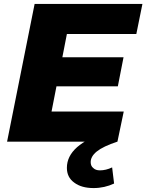

<svg xmlns="http://www.w3.org/2000/svg" viewBox="-20 -720 744 976"><path d="M673 -547H320L297 -429H608L579 -281H267L242 -153H609L577 0H16L156 -700H704ZM456 236C415 236 382 227 357 208C332 190 320 165 320 133C320 94 337 59 372 28C407 -2 454 -27 514 -46L577 0C528 16 493 33 472 50C451 67 441 85 441 104C441 117 445 127 454 134C462 142 473 146 488 146C508 146 529 141 550 131L560 213C528 228 493 236 456 236Z"/></svg>

Font: My Font
Style: Italic
Weight: 500
Designer: Julieta Ulanovsky
Foundry: Julieta Ulanovsky
Version: ""